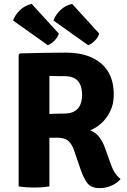

<svg xmlns="http://www.w3.org/2000/svg" viewBox="-20 -960 655 989"><path d="M566 -471.5Q566 -423.5 547.5 -386.2Q529 -349 501 -324.2Q473 -299.5 444.5 -288.5Q472.5 -278.5 491.2 -254Q510 -229.5 521.5 -196.5L551.5 -112Q568.5 -63.5 601 -38Q585.5 -18 556 -4.5Q526.5 9 494.5 9Q451.5 9 432 -14.2Q412.5 -37.5 396.5 -83.5L360.5 -188Q352 -214 334 -232.2Q316 -250.5 276 -250.5H234.5V0Q214.5 3.5 193 4.8Q171.5 6 155 6Q140.5 6 118 4.8Q95.5 3.5 76 0V-678L83 -685Q147 -686.5 206.2 -687.8Q265.5 -689 322.5 -689Q392 -689 447.2 -666Q502.5 -643 534.2 -595Q566 -547 566 -471.5ZM234.5 -569V-373Q258 -374 278.8 -374.5Q299.5 -375 309 -375Q347 -375 367.2 -388.8Q387.5 -402.5 395.2 -424.5Q403 -446.5 403 -471.5Q403 -497.5 395.2 -519.5Q387.5 -541.5 367.2 -554.8Q347 -568 309 -568Q293.5 -568 274.8 -568Q256 -568 234.5 -569ZM143 -940 283 -787Q277.5 -767.5 260 -750.2Q242.5 -733 226.5 -727L47 -854.5Q58.5 -884.5 83 -908Q107.5 -931.5 143 -940ZM351.5 -940 491 -787Q486 -768 468.5 -750.5Q451 -733 434.5 -727L255 -854.5Q266.5 -884.5 291 -908Q315.5 -931.5 351.5 -940Z"/></svg>

Font: Signika SC
Style: Bold
Weight: 700
Designer: Anna Giedryś
Foundry: Anna Giedryś
Version: Version 2.000; ttfautohint (v1.8.3) -l 8 -r 50 -G 200 -x 9 -